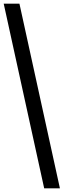

<svg xmlns="http://www.w3.org/2000/svg" viewBox="-22 -820 374 1040"><path d="M302.5 200H217.3L-1.9 -800H83.3Z"/></svg>

Font: Big Shoulders Stencil Text SC Thin
Style: Regular
Weight: 100
Designer: Patric King
Foundry: XO Type Co
Version: Version 2.001